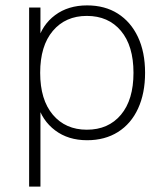

<svg xmlns="http://www.w3.org/2000/svg" viewBox="-20 -512 614 712"><path d="M88 180V-484H130V-358H119Q136 -420 184.5 -456Q233 -492 303 -492Q369 -492 417 -461.5Q465 -431 491.5 -375Q518 -319 518 -242Q518 -166 492 -109.5Q466 -53 417.5 -22.5Q369 8 303 8Q233 8 184.5 -28.5Q136 -65 119 -126H130V180ZM302 -31Q382 -31 428.5 -86.5Q475 -142 475 -242Q475 -342 428.5 -397.5Q382 -453 302 -453Q223 -453 176 -397.5Q129 -342 129 -242Q129 -142 176 -86.5Q223 -31 302 -31Z"/></svg>

Font: Nunito Sans 12pt ExtraLight
Style: Regular
Weight: 200
Designer: Vernon Adams
Foundry: Vernon Adams
Version: Version 3.101;gftools[0.9.27]